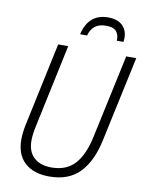

<svg xmlns="http://www.w3.org/2000/svg" viewBox="-98 -977 806 1056"><g transform="rotate(10 305.0 -449.0)"><path d="M251 10Q163 10 114 -35Q65 -80 65 -165Q65 -200 75 -249L174 -714H230L131 -248Q121 -203 121 -168Q121 -106 156.5 -73.5Q192 -41 254 -41Q337 -41 384 -92Q431 -143 453 -244L554 -714H610L508 -239Q483 -119 421.5 -54.5Q360 10 251 10ZM283 -790Q310 -908 420 -908Q471 -908 499 -882Q527 -856 527 -812Q527 -806 526.5 -800.5Q526 -795 525 -790H488Q490 -821 474.5 -841Q459 -861 417 -861Q376 -861 353.5 -842.5Q331 -824 322 -790Z"/></g></svg>

Font: Noto Sans SemiCondensed Light
Style: Italic
Weight: 300
Width: 4
Italic angle: -12°
Designer: Monotype Design Team
Foundry: Monotype Imaging Inc.
Version: Version 2.013; ttfautohint (v1.8.4.7-5d5b)